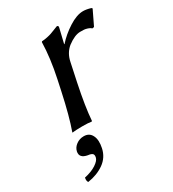

<svg xmlns="http://www.w3.org/2000/svg" viewBox="-164 -531 764 848"><g transform="rotate(-30 217.5 -106.5)"><path d="M118.2 41Q146.5 41 158.2 64.5Q170.4 87.9 162.1 127Q153.3 169.4 118.2 194.3Q83.5 218.8 35.2 226.1Q28.8 218.3 32.2 202.1Q68.8 194.3 92 179Q115.2 163.6 118.2 148.9Q121.1 135.3 114.5 129.9Q107.9 124.5 92.8 123Q52.2 115.7 59.1 84Q63 65.9 79.8 53.5Q96.7 41 118.2 41ZM249 -354Q277.8 -386.7 318.6 -412.8Q359.4 -439 392.1 -439Q409.2 -439 431.6 -432.1L435.1 -428.2L399.4 -354L390.6 -352.1Q383.8 -358.4 373.3 -361.8Q362.8 -365.2 355.7 -365.7Q348.6 -366.2 335.9 -366.2Q307.6 -366.2 270 -337.9Q240.2 -313.5 231.9 -272L212.4 -180.2Q189 -68.4 184.1 0L181.6 2.9Q168 0 133.8 0Q118.2 0 106 0.7Q93.8 1.5 88.9 2L84.5 2.9L84 0Q107.9 -66.4 132.3 -180.2L144 -234.9Q164.6 -331.1 166.5 -411.1L168.9 -414.1Q183.6 -415 197.3 -418Q210.9 -420.9 218.5 -423.6Q226.1 -426.3 239.3 -431.6Q252.4 -437 258.3 -439Q267.1 -439 265.1 -429.2L247.1 -354Z"/></g></svg>

Font: Linux Biolinum G
Style: Italic
Weight: 400
Italic angle: -12°
Designer: Philipp H. Poll
Foundry: Philipp H. Poll
Version: Version 0.5.1